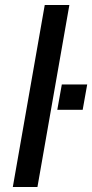

<svg xmlns="http://www.w3.org/2000/svg" viewBox="-20 -744 367 764"><path d="M31 0 158 -724H256L129 0ZM208 -307 226 -408H327L309 -307Z"/></svg>

Font: Archivo Expanded
Style: Italic
Weight: 400
Width: 7
Italic angle: -10°
Designer: Hector Gatti
Foundry: Omnibus-Type
Version: Version 2.001